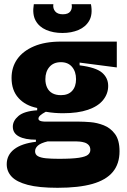

<svg xmlns="http://www.w3.org/2000/svg" viewBox="-20 -728 606 914"><path d="M254 166Q165 166 112 152Q59 138 35.5 113Q12 88 12 54Q12 10 47.5 -17.5Q83 -45 151 -53V-63Q99 -63 70 -78.5Q41 -94 41 -125Q41 -153 68 -176Q95 -199 157 -203V-214Q101 -225 68 -261.5Q35 -298 35 -357Q35 -408 62 -446.5Q89 -485 141.5 -507.5Q194 -530 270 -530H536V-407L359 -430V-417Q437 -407 466 -382Q495 -357 495 -319Q495 -282 471 -252Q447 -222 399 -205.5Q351 -189 280 -189Q261 -189 241 -190.5Q221 -192 198 -196Q181 -187 172 -179Q163 -171 163 -163Q163 -158 167 -155Q171 -152 179 -150.5Q187 -149 198 -149H358Q379 -149 410.5 -146.5Q442 -144 474 -131.5Q506 -119 527.5 -90Q549 -61 549 -8Q549 52 517 90.5Q485 129 420 147.5Q355 166 254 166ZM260 28Q324 28 356 23Q388 18 399 8.5Q410 -1 410 -14Q410 -29 402 -37.5Q394 -46 382.5 -49.5Q371 -53 359.5 -54Q348 -55 341 -55H207Q174 -47 160.5 -35Q147 -23 147 -8Q147 8 160.5 15.5Q174 23 199 25.5Q224 28 260 28ZM270 -275Q305 -275 323.5 -295.5Q342 -316 342 -351Q342 -387 323 -409.5Q304 -432 270 -432Q235 -432 215.5 -409.5Q196 -387 196 -351Q196 -328 204.5 -310.5Q213 -293 229.5 -284Q246 -275 270 -275ZM141 -708H234Q231 -688 242.5 -674Q254 -660 279 -660Q305 -660 315 -674Q325 -688 321 -708H413Q422 -660 405 -630Q388 -600 354 -585.5Q320 -571 277 -571Q234 -571 200 -585.5Q166 -600 149.5 -630Q133 -660 141 -708Z"/></svg>

Font: Bricolage Grotesque 72pt ExtraBold
Style: Regular
Weight: 800
Designer: Mathieu Triay
Foundry: Atelier Triay
Version: Version 1.001;gftools[0.9.33.dev8+g029e19f]